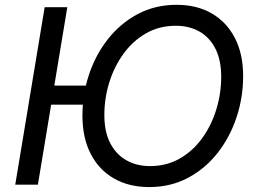

<svg xmlns="http://www.w3.org/2000/svg" viewBox="-20 -757 1055 787"><path d="M356.9 -406.2 343.8 -328.1H140.6L153.8 -406.2ZM255.9 -727.5 135.3 0H42.5L163.1 -727.5ZM591.3 9.8Q508.8 9.8 447.3 -25.4Q385.7 -60.5 351.8 -126.2Q317.9 -191.9 317.9 -283.2Q317.9 -369.6 344.7 -450.9Q371.6 -532.2 422.4 -596.7Q473.1 -661.1 544.4 -699.2Q615.7 -737.3 704.1 -737.3Q786.6 -737.3 847.7 -702.1Q908.7 -667 942.6 -601.6Q976.6 -536.1 976.6 -444.8Q976.6 -357.9 949.7 -276.6Q922.9 -195.3 872.3 -130.6Q821.8 -65.9 750.7 -28.1Q679.7 9.8 591.3 9.8ZM594.7 -76.2Q663.1 -76.2 717.3 -107.4Q771.5 -138.7 809.3 -191.4Q847.2 -244.1 866.9 -309.3Q886.7 -374.5 886.7 -442.4Q886.7 -510.7 863 -557.4Q839.4 -604 797.4 -627.7Q755.4 -651.4 700.7 -651.4Q632.3 -651.4 578.1 -620.1Q523.9 -588.9 485.8 -536.1Q447.8 -483.4 427.7 -418.5Q407.7 -353.5 407.7 -285.6Q407.7 -217.3 431.6 -170.7Q455.6 -124 497.8 -100.1Q540 -76.2 594.7 -76.2Z"/></svg>

Font: Inter Variable
Style: Italic
Weight: 400
Italic angle: -9.39999°
Designer: Rasmus Andersson
Foundry: rsms
Version: Version 4.001;git-9221beed3